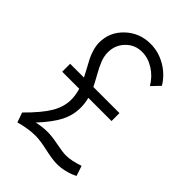

<svg xmlns="http://www.w3.org/2000/svg" viewBox="-213 -813 926 926"><g transform="rotate(45 249.5 -350.0)"><path d="M439 -63 456.1 -11.2Q403.3 15.1 347.2 15.1Q317.4 15.1 264.4 3.2Q211.4 -8.8 180.2 -8.8Q129.9 -8.8 71.8 7.8L54.2 -42Q122.6 -109.9 150.4 -157.5Q178.2 -205.1 178.2 -253.9Q178.2 -282.7 168 -317.9H51.8V-372.1H146Q139.2 -386.2 124 -413.6Q108.9 -440.9 100.8 -457Q92.8 -473.1 85.4 -497.3Q78.1 -521.5 78.1 -543.9Q78.1 -615.2 130.9 -665Q183.6 -714.8 258.8 -714.8Q312.5 -714.8 361.3 -686.8Q410.2 -658.7 439.9 -609.9L399.9 -567.9Q375.5 -609.4 336.9 -633.8Q298.3 -658.2 256.8 -658.2Q208 -658.2 174.6 -623.8Q141.1 -589.4 141.1 -540Q141.1 -514.2 151.1 -488Q161.1 -461.9 181.4 -426Q201.7 -390.1 210 -372.1H388.2V-317.9H230Q237.8 -287.6 237.8 -257.8Q237.8 -207.5 214.6 -161.4Q191.4 -115.2 134.8 -54.2Q170.9 -63 208 -63Q237.3 -63 282.2 -54Q327.1 -44.9 350.1 -44.9Q385.3 -44.9 439 -63Z"/></g></svg>

Font: Rawline
Style: Regular
Weight: 400
Designer: Matt McInerney, Pablo Impallari, Rodrigo Fuenzalida
Foundry: Matt McInerney, Pablo Impallari, Rodrigo Fuenzalida
Version: Version 4.020;PS 004.020;hotconv 1.0.88;makeotf.lib2.5.64775